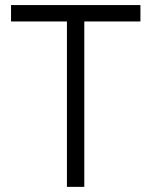

<svg xmlns="http://www.w3.org/2000/svg" viewBox="-20 -727 596 755"><path d="M243.2 -642.6Q219.7 -642.6 196.3 -642.6Q173.8 -642.6 150.4 -642.6Q132.8 -642.6 116.2 -642.6Q98.6 -642.6 82 -642.6Q67.4 -642.6 52.7 -642.6Q38.1 -642.6 23.4 -642.6Q23.4 -644.5 23.4 -646.5Q23.4 -648.4 23.4 -650.4Q23.4 -655.3 23.4 -661.1Q23.4 -667 23.4 -672.9Q23.4 -676.8 23.4 -680.7Q23.4 -684.6 23.4 -688.5Q23.4 -693.4 23.4 -698.2Q23.4 -703.1 23.4 -707Q24.4 -707 26.4 -707Q28.3 -707 30.3 -707Q86.9 -707 142.6 -707Q199.2 -707 254.9 -707Q293.9 -707 332 -707Q371.1 -707 409.2 -707Q439.5 -707 470.7 -707Q501 -707 532.2 -707Q532.2 -706.1 532.2 -704.1Q532.2 -702.1 532.2 -700.2Q532.2 -698.2 532.2 -696.3Q532.2 -694.3 532.2 -692.4Q532.2 -688.5 532.2 -684.6Q532.2 -681.6 532.2 -677.7Q532.2 -673.8 532.2 -669.9Q532.2 -666 532.2 -662.1Q532.2 -657.2 532.2 -652.3Q532.2 -647.5 532.2 -642.6Q530.3 -642.6 528.3 -642.6Q526.4 -642.6 524.4 -642.6Q499 -642.6 474.6 -642.6Q449.2 -642.6 424.8 -642.6Q407.2 -642.6 390.6 -642.6Q373 -642.6 355.5 -642.6Q344.7 -642.6 334 -642.6Q323.2 -642.6 311.5 -642.6Q311.5 -570.3 311.5 -498Q311.5 -426.8 311.5 -354.5Q311.5 -303.7 311.5 -252.9Q311.5 -202.1 311.5 -151.4Q311.5 -112.3 311.5 -72.3Q311.5 -32.2 311.5 7.8Q310.5 7.8 308.6 7.8Q306.6 7.8 304.7 7.8Q298.8 7.8 292 7.8Q286.1 7.8 280.3 7.8Q275.4 7.8 271.5 7.8Q267.6 7.8 262.7 7.8Q257.8 7.8 252.9 7.8Q248 7.8 243.2 7.8Q243.2 5.9 243.2 3.9Q243.2 2 243.2 0Q243.2 -74.2 243.2 -147.5Q243.2 -221.7 243.2 -295.9Q243.2 -346.7 243.2 -396.5Q243.2 -447.3 243.2 -498Q243.2 -515.6 243.2 -532.2Q243.2 -548.8 243.2 -565.4Q243.2 -585 243.2 -604.5Q243.2 -623 243.2 -642.6Z"/></svg>

Font: LeFont
Style: Light
Weight: 300
Designer: Leryon MEDIA
Version: Version 1.0